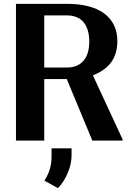

<svg xmlns="http://www.w3.org/2000/svg" viewBox="-20 -731 678 998"><path d="M63 0H210V-320H327L460 0H617V-7L463 -339C538 -370 590 -419 590 -518C590 -549 584 -577 572 -601C535 -676 448 -711 328 -711H63ZM210 -380V-651H328C402 -651 444 -604 444 -514C444 -425 399 -380 328 -380ZM211 208 281 247C291 237 300 226 309 212C331 177 352 130 352 75V40H248V82C248 138 232 174 211 208Z"/></svg>

Font: Aerodynamic
Style: Regular
Weight: 500
Designer: Google
Version: Version 2.000980; 2014